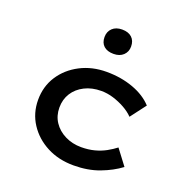

<svg xmlns="http://www.w3.org/2000/svg" viewBox="-139 -919 1039 1060"><g transform="rotate(20 380.5 -388.5)"><path d="M404 10Q316 10 247 -26Q178 -62 137.5 -124Q97 -186 97 -264Q97 -343 137 -404.5Q177 -466 246 -502Q315 -538 401 -538Q486 -538 557.5 -512Q629 -486 672 -439L603 -348Q581 -371 548.5 -389Q516 -407 480.5 -418Q445 -429 409 -429Q354 -429 311.5 -407.5Q269 -386 245.5 -349Q222 -312 222 -264Q222 -216 246.5 -179Q271 -142 314 -120.5Q357 -99 409 -99Q452 -99 487.5 -108.5Q523 -118 552 -134Q581 -150 604 -168L672 -78Q623 -41 555.5 -15.5Q488 10 404 10ZM401 -644Q364 -644 343.5 -662.5Q323 -681 323 -715Q323 -747 344 -767Q365 -787 401 -787Q438 -787 458.5 -768Q479 -749 479 -715Q479 -684 458 -664Q437 -644 401 -644Z"/></g></svg>

Font: Lexend Mega Medium
Style: Regular
Weight: 500
Version: Version 1.007